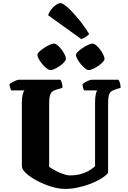

<svg xmlns="http://www.w3.org/2000/svg" viewBox="-20 -1218 823 1238"><path d="M401 0Q358 0 311 -14.5Q264 -29 222 -51Q180 -73 152 -97.5Q124 -122 121 -143V-561Q121 -587 126 -607.5Q131 -628 138 -635H52Q50 -640 46 -651Q42 -662 41 -675Q46 -681 58.5 -687.5Q71 -694 83.5 -699Q96 -704 101 -704H370Q374 -698 378.5 -683.5Q383 -669 383 -652L340 -639Q327 -635 317 -627Q307 -619 302 -602Q297 -585 297 -553V-142Q310 -133 327.5 -123Q345 -113 364 -105Q383 -97 400 -92Q417 -87 429 -87Q467 -87 496.5 -94.5Q526 -102 550 -115.5Q574 -129 593 -146V-560Q593 -586 597 -607Q601 -628 607 -635H523Q519 -640 516 -651Q513 -662 512 -675Q518 -681 530 -688Q542 -695 554 -699.5Q566 -704 572 -704H744Q749 -697 753 -684.5Q757 -672 758 -652L726 -642Q707 -636 696.5 -628Q686 -620 681.5 -602.5Q677 -585 677 -550V-103Q660 -83 629 -64.5Q598 -46 559.5 -31.5Q521 -17 480 -8.5Q439 0 401 0ZM551 -766Q542 -766 528.5 -777Q515 -788 501.5 -804Q488 -820 479 -836.5Q470 -853 470 -864Q470 -873 482.5 -885Q495 -897 513 -909Q531 -921 549 -929Q567 -937 578 -937Q587 -937 600 -926Q613 -915 625.5 -898.5Q638 -882 646 -865.5Q654 -849 654 -839Q654 -830 642.5 -817.5Q631 -805 614 -793.5Q597 -782 580 -774Q563 -766 551 -766ZM304 -766Q295 -766 281 -777Q267 -788 253 -804.5Q239 -821 230 -837.5Q221 -854 221 -864Q221 -873 233.5 -885Q246 -897 264 -909Q282 -921 300 -929Q318 -937 329 -937Q338 -937 351 -926Q364 -915 376.5 -899Q389 -883 397 -866.5Q405 -850 405 -839Q405 -830 394 -817.5Q383 -805 366.5 -793.5Q350 -782 333 -774Q316 -766 304 -766ZM504 -966 290 -1120Q297 -1140 311 -1158Q325 -1176 341.5 -1187Q358 -1198 370 -1198Q384 -1198 412.5 -1173.5Q441 -1149 478.5 -1104.5Q516 -1060 555 -999Q551 -993 536 -982Q521 -971 504 -966Z"/></svg>

Font: Texturina 12pt Black
Style: Regular
Weight: 900
Designer: Guillermo Torres Carreño
Foundry: Omnibus-Type
Version: Version 1.002